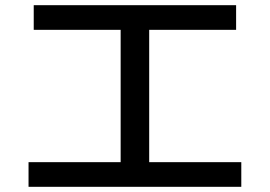

<svg xmlns="http://www.w3.org/2000/svg" viewBox="-20 -730 1040 740"><path d="M90 -10V-105H445V-615H110V-710H890V-615H555V-105H910V-10Z"/></svg>

Font: M PLUS 2 Thin Medium
Style: Regular
Weight: 500
Version: Version 1.001